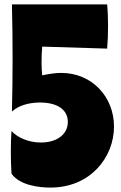

<svg xmlns="http://www.w3.org/2000/svg" viewBox="-20 -838 546 869"><path d="M465 -618C468 -653 469 -686 469 -720C469 -753 468 -785 465 -818H34C36 -741 37 -653 37 -575C37 -494 36 -414 34 -333C62 -359 108 -374 161 -374C239 -374 287 -342 287 -286C287 -231 239 -193 165 -193C112 -193 62 -213 32 -245C30 -214 29 -192 29 -152C29 -114 30 -88 32 -52C70 2 160 11 208 11C390 11 496 -127 496 -265C496 -399 397 -508 257 -508C229 -508 200 -503 171 -497C169 -516 168 -536 168 -556C168 -575 169 -607 171 -627Z"/></svg>

Font: Ranchers
Style: Regular
Weight: 400
Designer: Pablo Impallari, Brenda Gallo
Foundry: Pablo Impallari, Brenda Gallo
Version: Version 1.000